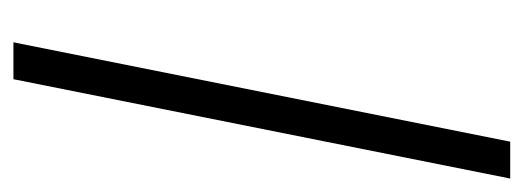

<svg xmlns="http://www.w3.org/2000/svg" viewBox="-267 -513 780 286"><g transform="rotate(90 123.0 -370.0)"><path d="M43 0 191 -740H246L98 0Z"/></g></svg>

Font: IBM Plex Sans Light
Style: Italic
Weight: 300
Italic angle: -11.31°
Designer: Mike Abbink, Paul van der Laan, Pieter van Rosmalen
Foundry: Bold Monday
Version: Version 3.201